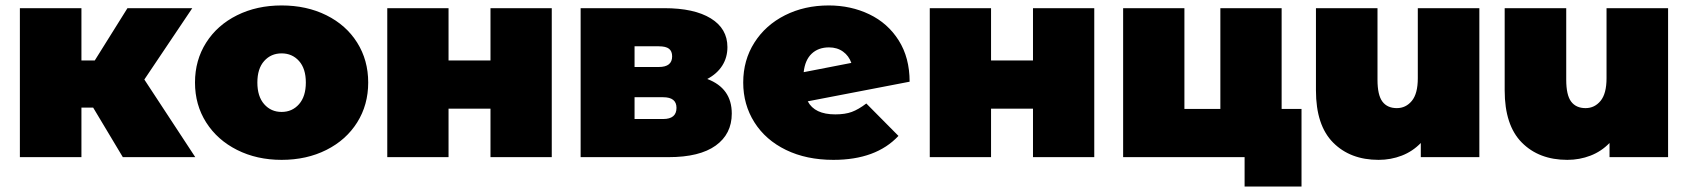

<svg xmlns="http://www.w3.org/2000/svg" viewBox="-20 -577 6198 705"><path d="M322 -182 431 0H697L510 -285L686 -547H448L328 -355H279V-547H53V0H279V-182Z M850.5 -26.5C898.8 -2.2 953.3 10 1014 10C1075.3 10 1130.2 -2.2 1178.5 -26.5C1226.8 -50.8 1264.5 -84.5 1291.5 -127.5C1318.5 -170.5 1332 -219.3 1332 -274C1332 -328.7 1318.5 -377.5 1291.5 -420.5C1264.5 -463.5 1226.8 -497 1178.5 -521C1130.2 -545 1075.3 -557 1014 -557C953.3 -557 898.8 -545 850.5 -521C802.2 -497 764.3 -463.5 737 -420.5C709.7 -377.5 696 -328.7 696 -274C696 -219.3 709.7 -170.5 737 -127.5C764.3 -84.5 802.2 -50.8 850.5 -26.5ZM1078 -194.5C1061.3 -175.5 1040 -166 1014 -166C988 -166 966.7 -175.5 950 -194.5C933.3 -213.5 925 -240 925 -274C925 -308 933.3 -334.3 950 -353C966.7 -371.7 988 -381 1014 -381C1040 -381 1061.3 -371.7 1078 -353C1094.7 -334.3 1103 -308 1103 -274C1103 -240 1094.7 -213.5 1078 -194.5Z M1402 -547V0H1627V-178H1781V0H2006V-547H1781V-355H1627V-547Z M2667 -160C2667 -222 2637 -264.3 2577 -287C2601 -299.7 2619.3 -316 2632 -336C2644.7 -356 2651 -378.7 2651 -404C2651 -449.3 2630.7 -484.5 2590 -509.5C2549.3 -534.5 2492.3 -547 2419 -547H2112V0H2435C2511 0 2568.7 -14.2 2608 -42.5C2647.3 -70.8 2667 -110 2667 -160ZM2310 -331V-407H2399C2416.3 -407 2428.8 -404 2436.5 -398C2444.2 -392 2448 -382.7 2448 -370C2448 -344 2431.7 -331 2399 -331ZM2464 -181C2464 -153.7 2447.7 -140 2415 -140H2310V-220H2415C2447.7 -220 2464 -207 2464 -181Z M3107.5 -166C3091.2 -160 3071 -157 3047 -157C2996.3 -157 2962.7 -173 2946 -205L3320 -277C3320 -335.7 3306.7 -386.2 3280 -428.5C3253.3 -470.8 3217.3 -502.8 3172 -524.5C3126.7 -546.2 3077 -557 3023 -557C2963.7 -557 2910.2 -545 2862.5 -521C2814.8 -497 2777.3 -463.5 2750 -420.5C2722.7 -377.5 2709 -328.7 2709 -274C2709 -220 2722.7 -171.3 2750 -128C2777.3 -84.7 2816 -50.8 2866 -26.5C2916 -2.2 2974 10 3040 10C3144.7 10 3224.3 -19.3 3279 -78L3161 -197C3141.7 -182.3 3123.8 -172 3107.5 -166ZM2960.5 -380C2976.8 -395.3 2998 -403 3024 -403C3044 -403 3061.2 -397.8 3075.5 -387.5C3089.8 -377.2 3100 -363.3 3106 -346L2931 -312C2934.3 -342 2944.2 -364.7 2960.5 -380Z M3394 -547V0H3619V-178H3773V0H3998V-547H3773V-355H3619V-547Z M4759 -177H4686V-547H4461V-177H4329V-547H4104V0H4550V108H4759Z M5412 -547H5186V-290C5186 -252 5178.7 -224.2 5164 -206.5C5149.3 -188.8 5131 -180 5109 -180C5085.7 -180 5068 -188 5056 -204C5044 -220 5038 -246.7 5038 -284V-547H4812V-245C4812 -159.7 4833 -95.8 4875 -53.5C4917 -11.2 4972.7 10 5042 10C5072 10 5100.3 4.8 5127 -5.5C5153.7 -15.8 5177 -31.3 5197 -52V0H5412Z M6105 -547H5879V-290C5879 -252 5871.7 -224.2 5857 -206.5C5842.3 -188.8 5824 -180 5802 -180C5778.7 -180 5761 -188 5749 -204C5737 -220 5731 -246.7 5731 -284V-547H5505V-245C5505 -159.7 5526 -95.8 5568 -53.5C5610 -11.2 5665.7 10 5735 10C5765 10 5793.3 4.8 5820 -5.5C5846.7 -15.8 5870 -31.3 5890 -52V0H6105Z"/></svg>

Font: Montserrat Custom Black
Style: Regular
Weight: 900
Designer: Julieta Ulanovsky
Foundry: Julieta Ulanovsky
Version: Version 7.200